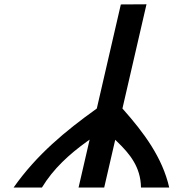

<svg xmlns="http://www.w3.org/2000/svg" viewBox="-20 -873 840 886"><path d="M426.7 -372.2 423.6 -370C283.2 -269.2 150.2 -160.4 42.6 -7.5H173.4C226.2 -94.8 300.3 -161.4 379.2 -218.5L393.6 -228.8L342.5 -7.5H460.8L511.7 -227.9L521.2 -218.7C578.1 -163.7 629.3 -102.9 630.6 -7.5H760.9C729.8 -145.1 644.6 -260.3 547 -370L545 -372.3L656 -853.2L537.6 -852.5Z"/></svg>

Font: Stormning
Style: LightObl
Weight: 400
Designer: Robert Jablonski, Mew Too
Foundry: Cannot Into Space Fonts
Version: Version 0.90